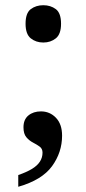

<svg xmlns="http://www.w3.org/2000/svg" viewBox="-20 -562 331 736"><path d="M50 109Q82 98 102.5 85.5Q123 73 133 57.5Q143 42 143 23Q143 8 132 0Q121 -8 106.5 -15.5Q92 -23 81 -36Q70 -49 70 -74Q70 -104 89 -119.5Q108 -135 137 -135Q171 -135 194.5 -110.5Q218 -86 218 -42Q218 22 179.5 75Q141 128 50 154ZM146 -399Q118 -399 98 -415Q78 -431 78 -471Q78 -512 98 -527Q118 -542 146 -542Q174 -542 194 -527Q214 -512 214 -471Q214 -431 194 -415Q174 -399 146 -399Z"/></svg>

Font: Noto Serif Thai Medium
Style: Regular
Weight: 500
Version: Version 2.001